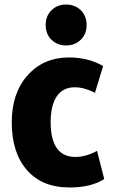

<svg xmlns="http://www.w3.org/2000/svg" viewBox="-20 -807 528 849"><path d="M441 -15Q382 22 288 22Q166 22 99 -55Q32 -132 32 -266Q32 -396 102.5 -474.5Q173 -553 285 -553Q370 -553 436 -515L400 -397Q352 -421 311 -421Q258 -421 231 -381Q204 -341 204 -267Q204 -113 314 -113Q360 -113 409 -140ZM272 -606Q234 -606 208 -631Q182 -656 182 -696Q182 -737 208 -762Q234 -787 272 -787Q311 -787 337 -762Q363 -737 363 -696Q363 -656 337 -631Q311 -606 272 -606Z"/></svg>

Font: Repo
Style: ExtraBold
Weight: 800
Designer: Stefan Peev
Foundry: Context Ltd
Version: Version 001.000